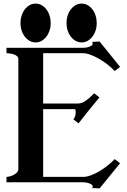

<svg xmlns="http://www.w3.org/2000/svg" viewBox="-20 -1031 704 1068"><path d="M220 -455H411Q436 -455 459 -472Q482 -489 504 -512L533 -489Q525 -479 517 -469.5Q509 -460 496.5 -445Q484 -430 465.5 -406.5Q447 -383 417 -345L388 -367Q401 -380 401 -409Q401 -424 394 -424H220V-47H443Q461 -47 483.5 -55Q506 -63 529.5 -76.5Q553 -90 576 -108Q599 -126 618 -146L648 -123L534 17L492 15Q496 11 496 7Q496 -3 479 -10Q462 -17 440 -17H16V-47Q23 -47 34.5 -50Q46 -53 56.5 -58.5Q67 -64 74.5 -72Q82 -80 82 -89V-705Q82 -712 75.5 -718Q69 -724 59.5 -727.5Q50 -731 38 -733Q26 -735 16 -735V-765H440Q462 -765 479 -772Q496 -779 496 -789Q496 -794 492 -798L534 -800L648 -659L618 -636Q600 -655 577 -673Q554 -691 530 -704.5Q506 -718 483.5 -726.5Q461 -735 443 -735H220ZM434 -1011Q452 -1011 467 -1002.5Q482 -994 493.5 -979.5Q505 -965 511.5 -945Q518 -925 518 -903Q518 -880 511.5 -860.5Q505 -841 493.5 -826.5Q482 -812 467 -803.5Q452 -795 434 -795Q416 -795 401 -803.5Q386 -812 374.5 -826.5Q363 -841 356.5 -860.5Q350 -880 350 -903Q350 -925 356.5 -945Q363 -965 374.5 -979.5Q386 -994 401 -1002.5Q416 -1011 434 -1011ZM178 -1011Q196 -1011 211 -1002.5Q226 -994 237.5 -979.5Q249 -965 255.5 -945Q262 -925 262 -903Q262 -880 255.5 -860.5Q249 -841 237.5 -826.5Q226 -812 211 -803.5Q196 -795 178 -795Q160 -795 145 -803.5Q130 -812 118.5 -826.5Q107 -841 100.5 -860.5Q94 -880 94 -903Q94 -925 100.5 -945Q107 -965 118.5 -979.5Q130 -994 145 -1002.5Q160 -1011 178 -1011Z"/></svg>

Font: CatShop
Style: Regular
Weight: 400
Designer: Peter Wiegel
Foundry: Peter Wiegel
Version: Version 1.000 2009 initial release